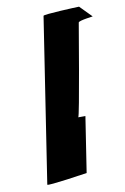

<svg xmlns="http://www.w3.org/2000/svg" viewBox="-93 -779 619 951"><g transform="rotate(-10 216.5 -304.0)"><path d="M66 116C65 124 268 93 268 93L311 -186H275C282 -186 357 -638 359 -648C361 -658 440 -666 432 -666L374 -725C363 -725 194 -718 193 -711Z"/></g></svg>

Font: Ampere
Style: UltExtIta
Weight: 400
Version: Version 1